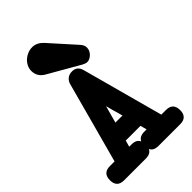

<svg xmlns="http://www.w3.org/2000/svg" viewBox="-283 -1023 1169 1169"><g transform="rotate(-45 301.0 -438.5)"><path d="M355.5 45.9Q314 45.9 300.8 17.6Q287.6 45.9 246.1 45.9H59.6Q-1.5 45.9 -1.5 -15.1Q-1.5 -76.7 59.6 -76.7H99.6Q135.3 -208.5 170.7 -339.1Q206.1 -469.7 241.7 -601.6V-601.1Q246.6 -620.6 262.5 -634Q278.3 -647.5 304.2 -647.5Q347.7 -647.5 359.9 -602.1L502.4 -76.7H542.5Q603 -76.7 603 -15.1Q603 45.9 542.5 45.9ZM454.1 -725.6Q462.4 -715.8 466.8 -707Q471.2 -698.2 471.2 -685.5Q471.2 -671.9 465.3 -660.2Q459.5 -648.4 450.4 -639.9Q441.4 -631.3 431.2 -626.5Q420.9 -621.6 412.1 -621.6Q402.8 -621.6 395.5 -624.3Q388.2 -627 379.4 -631.3L178.7 -746.6Q130.4 -773.4 130.4 -824.7Q130.4 -844.2 139.2 -862.3Q147.9 -880.4 162.6 -893.8Q177.2 -907.2 196.5 -915.3Q215.8 -923.3 236.8 -923.3Q274.9 -923.3 306.2 -890.6ZM375.5 -76.7Q373 -85.4 370.4 -95.5Q367.7 -105.5 364.3 -118.2H237.8Q235.4 -109.9 232.9 -101.3Q230.5 -92.8 226.1 -76.7H246.1Q287.6 -76.7 300.8 -47.9Q314 -76.7 355.5 -76.7ZM331.1 -240.2Q326.7 -257.3 324 -266.8Q321.3 -276.4 318.4 -286.4Q315.4 -296.4 311.5 -310.5Q307.6 -324.7 300.8 -351.1Q293.9 -325.2 286.6 -299.1Q279.3 -272.9 270.5 -240.2Z"/></g></svg>

Font: Erica Type
Style: Bold
Weight: 700
Designer: Peter Wiegel
Foundry: Peter Wiegel
Version: Version 1.000 2010 initial release